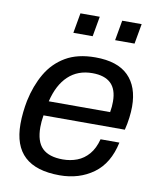

<svg xmlns="http://www.w3.org/2000/svg" viewBox="-83 -786 713 863"><g transform="rotate(10 274.0 -354.5)"><path d="M247.8 12Q140.8 12 87.8 -37Q34.8 -86 34.8 -184.9Q34.8 -211.9 37.8 -239.3Q40.8 -266.6 45.8 -292.1Q60.8 -363.2 93 -418.6Q125.3 -474 179.6 -506Q233.9 -538 315.2 -538Q416.1 -538 465.7 -488.7Q515.4 -439.4 515.4 -348.3Q515.4 -325.3 511.9 -297.1Q508.4 -268.9 501.3 -240.8H130.1Q127.7 -225.6 126.4 -212.3Q125.2 -199.1 125.2 -186.8Q125.2 -120.5 155.8 -90.6Q186.4 -60.7 249.4 -60.7Q284.2 -60.7 314.5 -72.3Q344.9 -83.9 367.6 -110.3Q390.3 -136.7 401.3 -179.4H487.3Q466.7 -82.2 401.9 -35.1Q337 12 247.8 12ZM142.5 -307.1H422.5Q424.9 -320.7 425.9 -332.9Q426.8 -345.2 426.8 -355.8Q426.8 -411.6 398.5 -438.7Q370.2 -465.8 314 -465.8Q247.8 -465.8 204.3 -424.9Q160.8 -384.1 142.5 -307.1ZM197.8 -629.5 214 -721.2H302.2L286 -629.5ZM388.4 -629.5 404.6 -721.2H493.4L477.1 -629.5Z"/></g></svg>

Font: Archivo Variable SemiBold
Style: Italic
Weight: 600
Italic angle: -10°
Designer: Hector Gatti
Foundry: Omnibus-Type
Version: Version 2.001